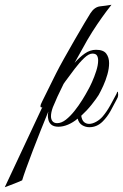

<svg xmlns="http://www.w3.org/2000/svg" viewBox="-135 -533 516 806"><path d="M-115 253 43 -84Q41 -82 39 -82Q35 -82 35 -87Q35 -94 42 -107L91 -206L101 -226Q113 -250 134 -287.5Q155 -325 178 -365Q201 -405 219.5 -436Q238 -467 245 -478Q262 -504 286 -506.5Q310 -509 333 -513Q328 -507 311.5 -485Q295 -463 273.5 -431.5Q252 -400 231 -364Q209 -325 178 -269Q198 -292 220.5 -308Q243 -324 268 -324Q299 -324 311 -308Q323 -292 323 -268Q323 -246 316 -221Q309 -196 298.5 -173Q288 -150 279 -134Q269 -118 249.5 -93.5Q230 -69 206 -47Q209 -28 218 -20.5Q227 -13 239 -13Q253 -13 269 -22Q285 -31 296 -44Q313 -64 327.5 -90Q342 -116 354 -139L357 -147Q358 -148 358 -148Q358 -148 358 -148Q361 -148 361 -136Q361 -130 359 -124L354 -114Q343 -92 329 -67Q315 -42 296 -23Q272 1 240 1Q224 1 210 -7.5Q196 -16 191 -35Q172 -19 151 -10Q130 -1 110 -1Q90 -1 79.5 -10.5Q69 -20 67 -36Q66 -39 66 -46Q66 -51 66.5 -55.5Q67 -60 68 -65Q53 -29 36 14Q19 57 3 98.5Q-13 140 -25 173.5Q-37 207 -42 224Q-48 227 -63 233Q-78 239 -92.5 244.5Q-107 250 -115 253ZM105 -16Q123 -16 141.5 -30.5Q160 -45 177.5 -67Q195 -89 210 -113Q225 -137 235 -156Q241 -166 251 -188Q261 -210 269 -235Q277 -260 277 -279Q277 -292 272 -300Q267 -308 253 -308Q238 -308 218.5 -289.5Q199 -271 178.5 -244Q158 -217 139 -191L132 -181Q125 -166 118 -152Q111 -138 106 -127Q102 -117 97 -106Q92 -95 87 -83Q79 -61 79 -45Q79 -32 85.5 -24Q92 -16 105 -16Z"/></svg>

Font: MonteCarlo
Style: Regular
Weight: 400
Designer: Robert E. Leuschke
Foundry: Robert E. Leuschke
Version: Version 1.010; ttfautohint (v1.8.3)